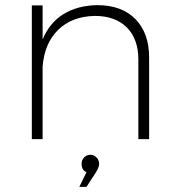

<svg xmlns="http://www.w3.org/2000/svg" viewBox="-20 -542 688 748"><path d="M358.9 -522Q454.1 -522 507.6 -467.5Q561 -413.1 561 -317.9V0H519V-310.1Q519 -390.1 474.1 -435.1Q429.2 -480 349.1 -480Q259.3 -478 206.1 -425.3Q152.8 -372.6 146 -282.2V0H104V-521H146V-388.2Q172.4 -452.6 226.6 -486.6Q280.8 -520.5 358.9 -522ZM332 61Q345.7 61 356 71.3Q366.2 81.5 366.2 97.2Q366.2 108.9 354 128.9L316.9 186H289.1L316.9 128.9Q297.9 120.6 297.9 96.2Q297.9 81.1 307.9 71Q317.9 61 332 61Z"/></svg>

Font: Montserrat Ultra Light
Style: Regular
Weight: 200
Designer: Julieta Ulanovsky
Foundry: Julieta Ulanovsky
Version: Version 3.001;PS 003.001;hotconv 1.0.70;makeotf.lib2.5.58329